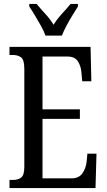

<svg xmlns="http://www.w3.org/2000/svg" viewBox="-20 -951 539 971"><path d="M28 0V-41H45Q72 -41 87.5 -53.5Q103 -66 103 -107V-602Q103 -649 86.5 -661Q70 -673 45 -673H28V-714H438L442 -540H396L392 -582Q390 -615 374.5 -640Q359 -665 322 -665H195V-398H384V-350H195V-49H341Q379 -49 396.5 -74Q414 -99 418 -132L422 -174H468L463 0ZM210 -771Q202 -794 187 -820.5Q172 -847 156.5 -873Q141 -899 128 -918V-931H165Q186 -906 209.5 -880.5Q233 -855 251 -826Q269 -855 292.5 -880.5Q316 -906 337 -931H374V-918Q362 -899 346 -873Q330 -847 316 -820.5Q302 -794 293 -771Z"/></svg>

Font: Noto Serif Lao ExtraCondensed
Style: Regular
Weight: 400
Width: 2
Designer: Monotype Design Team
Foundry: Monotype Imaging Inc.
Version: Version 2.003; ttfautohint (v1.8.4.7-5d5b)